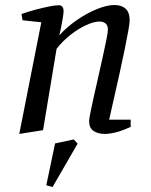

<svg xmlns="http://www.w3.org/2000/svg" viewBox="-20 -526 605 767"><path d="M57 9 145 -437 70 -445 66 -470Q94 -480 122.5 -487.5Q151 -495 175.5 -500Q200 -505 215 -505Q225 -505 229.5 -498.5Q234 -492 234 -481Q234 -474 231 -455Q228 -436 224 -416Q220 -396 217 -385Q248 -419 288 -446.5Q328 -474 368 -490Q408 -506 437 -506Q465 -506 481.5 -491.5Q498 -477 498 -444Q498 -434 492.5 -403Q487 -372 478 -328Q469 -284 458 -234.5Q447 -185 436 -136.5Q425 -88 416 -48H502V-19Q474 -6 447 1.5Q420 9 399 9Q371 9 353.5 -3Q336 -15 336 -43Q336 -51 341.5 -78Q347 -105 355.5 -143Q364 -181 373.5 -223Q383 -265 391.5 -303.5Q400 -342 405.5 -370Q411 -398 411 -408Q411 -425 401.5 -432.5Q392 -440 378 -440Q356 -440 325 -426Q294 -412 262.5 -387.5Q231 -363 206 -331L152 -6ZM190 221 165 214 200 47 275 31 290 48Z"/></svg>

Font: Manuale
Style: Italic
Weight: 400
Italic angle: -11°
Designer: Eduardo Tunni / Pablo Cosgaya
Foundry: Eduardo Tunni / Pablo Cosgaya
Version: Version 1.002